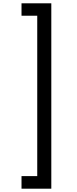

<svg xmlns="http://www.w3.org/2000/svg" viewBox="-20 -954 463 1160"><path d="M290 186H110V110H205V-859H110V-934H290Z"/></svg>

Font: Poppins A&M
Style: Regular-A&M
Weight: 400
Designer: Ninad Kale (Devanagari), Jonny Pinhorn (Latin)
Foundry: Indian Type Foundry
Version: 4.004